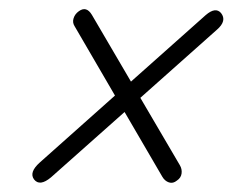

<svg xmlns="http://www.w3.org/2000/svg" viewBox="-20 -551 509 420"><path d="M54.5 -158.5Q43 -174 67 -195.5L231.5 -342L143 -494Q138 -502 141 -511.2Q144 -520.5 152.5 -526.5Q169 -538.5 181 -518.5L266.5 -372.5L430 -518Q451.5 -536.5 463.5 -522.5Q477 -505.5 454.5 -486L287 -337L373.5 -189.5Q378.5 -181 377.2 -171.5Q376 -162 367 -156Q358.5 -149 349.5 -152Q340.5 -155 335 -164.5L252.5 -306L91.5 -163Q67 -142.5 54.5 -158.5Z"/></svg>

Font: Fraunces 144pt S100 Light
Style: Italic
Weight: 300
Italic angle: -16°
Version: Version 1.000; ttfautohint (v1.8.3)